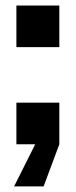

<svg xmlns="http://www.w3.org/2000/svg" viewBox="-20 -520 274 692"><path d="M39.1 0V-149.9H193.8V0L137.2 151.9H30.8L106.9 0ZM39.1 -350.1V-500H193.8V-350.1Z"/></svg>

Font: TASA Orbiter Deck
Style: Bold
Weight: 700
Designer: Weizhong Zhang
Version: Version 1.000;Glyphs 3.1.2 (3151)